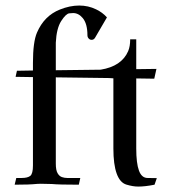

<svg xmlns="http://www.w3.org/2000/svg" viewBox="-20 -670 625 697"><path d="M182.6 -389.2V-76.2Q182.6 -52.2 189 -41.3Q195.3 -30.3 204.8 -27.1Q214.4 -23.9 224.1 -23.9H271.5L266.1 0.5Q193.8 0.5 168.5 -2Q148.9 -2.9 127.4 -2.9Q119.6 -2.9 114.3 -2.4Q87.4 0.5 33.2 0.5L39.1 -23.9H58.1Q80.6 -23.9 90.1 -31.7Q99.6 -39.6 99.6 -69.3V-390.1L36.6 -391.1L41.5 -413.1L99.6 -414.1V-441.4Q99.6 -518.1 114.3 -551.8Q140.6 -612.8 197.3 -635.3Q233.4 -649.9 267.6 -649.9Q300.3 -649.9 328.6 -636.2Q352.1 -625 368.2 -606.9L325.2 -533.2Q320.8 -525.4 312.5 -525.4Q306.2 -525.4 301.8 -530.3Q297.4 -535.2 297.4 -542Q297.4 -584 280.3 -604.5Q265.1 -622.6 245.6 -622.6Q243.7 -622.6 231.7 -621.6Q219.7 -620.6 202.4 -594Q185.1 -567.4 182.6 -515.1V-415L345.2 -417Q421.4 -429.2 445.3 -484.4Q452.6 -501.5 452.6 -527.3H474.6V-418.9L547.9 -419.9L540 -384.3L474.6 -385.3V-130.9Q474.6 -77.6 484.4 -50.8Q494.1 -23.9 516.1 -23.9L549.3 -23.4L541 0.5Q506.8 7.3 481.9 7.3Q462.4 7.3 439 0.2Q415.5 -6.8 403.6 -39.8Q391.6 -72.8 391.6 -130.9V-385.7L375 -386.7Z"/></svg>

Font: Quaaykop
Style: Regular
Weight: 400
Designer: Tup Wanders
Foundry: Free font, DO NOT SELL
Version: Version 1.00;July 31, 2023;FontCreator 11.5.0.2430 64-bit